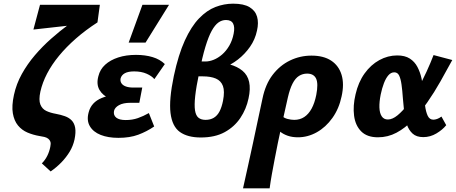

<svg xmlns="http://www.w3.org/2000/svg" viewBox="-20 -737 2484 1046"><path d="M256 197 208 153Q226 135 237.5 112Q249 89 254 63Q258 45 254.5 35Q251 25 242.5 18.5Q234 12 221.5 9Q209 6 195 4Q160 -2 129.5 -15Q99 -28 78 -53.5Q57 -79 50 -119.5Q43 -160 56 -220Q69 -280 99 -334Q129 -388 170 -436Q211 -484 258.5 -526Q306 -568 354 -603.5Q402 -639 445 -668L511 -615Q446 -573 393.5 -527Q341 -481 301.5 -433Q262 -385 236.5 -336Q211 -287 200 -238Q190 -192 200 -167.5Q210 -143 232.5 -132.5Q255 -122 284 -117Q311 -112 333.5 -104Q356 -96 370.5 -81Q385 -66 389.5 -41Q394 -16 386 23Q378 59 359.5 89.5Q341 120 315 147Q289 174 256 197ZM162 -576 198 -711H524L511 -615Z M625 14Q569 14 528.5 -2Q488 -18 469.5 -49.5Q451 -81 463 -125Q477 -180 535 -203.5Q593 -227 672 -227L666 -183Q618 -183 579 -199.5Q540 -216 522 -247Q504 -278 516 -322Q525 -359 553 -384.5Q581 -410 624 -424Q667 -438 721 -438Q771 -438 811 -426Q851 -414 878 -388L821 -306Q807 -323 778.5 -335.5Q750 -348 711 -348Q678 -348 660 -338Q642 -328 637 -310Q634 -295 641.5 -283.5Q649 -272 665.5 -266Q682 -260 706 -260H755L739 -177H691Q651 -177 628 -164Q605 -151 601 -132Q597 -109 613.5 -96Q630 -83 665 -83Q701 -83 731 -93.5Q761 -104 791 -121L820 -48Q779 -20 733 -3Q687 14 625 14ZM681 -505 756 -711H901L773 -505Z M1074 12Q1002 12 960 -18Q918 -48 909 -121Q900 -194 927 -323Q952 -440 987 -516.5Q1022 -593 1064.5 -637Q1107 -681 1154 -699Q1201 -717 1250 -717Q1308 -717 1339.5 -698Q1371 -679 1380.5 -646Q1390 -613 1380 -570Q1370 -522 1342 -482Q1314 -442 1276 -412.5Q1238 -383 1193.5 -366.5Q1149 -350 1104 -350L1129 -398Q1245 -398 1301 -351.5Q1357 -305 1334 -201Q1322 -143 1289.5 -94.5Q1257 -46 1204 -17Q1151 12 1074 12ZM1100 -84Q1126 -84 1145 -95.5Q1164 -107 1176 -130Q1188 -153 1195 -188Q1205 -240 1194.5 -268.5Q1184 -297 1156 -309Q1128 -321 1085 -321H1030L1046 -402H1099Q1121 -402 1144.5 -411.5Q1168 -421 1190 -440Q1212 -459 1229 -488Q1246 -517 1253 -554Q1260 -589 1250 -608.5Q1240 -628 1211 -628Q1189 -628 1170 -614.5Q1151 -601 1133.5 -569.5Q1116 -538 1099 -482Q1082 -426 1065 -340Q1049 -264 1043.5 -214Q1038 -164 1042.5 -135.5Q1047 -107 1061.5 -95.5Q1076 -84 1100 -84Z M1304 289Q1318 225 1331.5 165Q1345 105 1357.5 46Q1370 -13 1383 -74Q1396 -135 1410 -200Q1426 -278 1465.5 -329.5Q1505 -381 1560 -407.5Q1615 -434 1677 -434Q1743 -434 1784.5 -406.5Q1826 -379 1841 -329Q1856 -279 1841 -212Q1827 -145 1791 -94.5Q1755 -44 1706 -16.5Q1657 11 1603 11Q1572 11 1547.5 2.5Q1523 -6 1506 -20Q1489 -34 1484 -50L1516 -106Q1527 -94 1546.5 -89Q1566 -84 1583 -84Q1614 -84 1637.5 -99.5Q1661 -115 1677.5 -145Q1694 -175 1703 -220Q1715 -282 1702 -309Q1689 -336 1653 -336Q1629 -336 1609 -323.5Q1589 -311 1574 -282Q1559 -253 1548 -205Q1531 -129 1517.5 -69Q1504 -9 1494 40.5Q1484 90 1476 132Q1468 174 1461 212.5Q1454 251 1449 289Z M2039 11Q1980 11 1948 -21Q1916 -53 1909 -106.5Q1902 -160 1917 -223Q1932 -289 1966 -336.5Q2000 -384 2046.5 -409.5Q2093 -435 2144 -435Q2186 -435 2212.5 -418Q2239 -401 2254 -372.5Q2269 -344 2276.5 -309.5Q2284 -275 2287 -240Q2291 -198 2295.5 -163Q2300 -128 2310 -106.5Q2320 -85 2341 -85Q2350 -85 2361.5 -89Q2373 -93 2385 -102L2411 -55Q2391 -30 2357.5 -10Q2324 10 2286 10Q2249 10 2228 -9Q2207 -28 2196.5 -58.5Q2186 -89 2182 -126Q2178 -163 2175 -200Q2172 -244 2167.5 -276Q2163 -308 2154.5 -325.5Q2146 -343 2128 -343Q2110 -343 2096 -327Q2082 -311 2071.5 -283.5Q2061 -256 2054 -222Q2046 -182 2047 -151.5Q2048 -121 2059.5 -103.5Q2071 -86 2093 -86Q2118 -86 2146 -109Q2174 -132 2202 -169Q2230 -206 2256 -252.5Q2282 -299 2304 -347Q2326 -395 2342 -437L2444 -410Q2413 -353 2379.5 -293.5Q2346 -234 2308 -179.5Q2270 -125 2228.5 -82Q2187 -39 2140 -14Q2093 11 2039 11Z"/></svg>

Font: Ysabeau Infant ExtraBold
Style: Italic
Weight: 800
Italic angle: -12°
Designer: Christian Thalmann (Catharsis Fonts)
Version: Version 2.001;gftools[0.9.30]; featfreeze: ss01,ss02,lnum